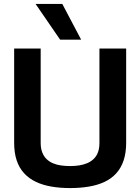

<svg xmlns="http://www.w3.org/2000/svg" viewBox="-20 -947 714 977"><path d="M52 -221V-700H187V-220Q187 -192 195 -171.5Q203 -151 217 -137.5Q231 -124 250 -116Q269 -108 291.5 -105Q314 -102 337 -102Q362 -102 384 -105.5Q406 -109 424.5 -117Q443 -125 457 -138.5Q471 -152 478.5 -172Q486 -192 486 -220V-700H622V-221Q622 -169 609 -130.5Q596 -92 571.5 -65Q547 -38 512 -21.5Q477 -5 432.5 2.5Q388 10 337 10Q286 10 242 2.5Q198 -5 163 -21.5Q128 -38 103 -65Q78 -92 65 -130.5Q52 -169 52 -221ZM286 -745 161 -927H297L393 -745Z"/></svg>

Font: Georama ExtraCondensed Thin SemiBold
Style: Regular
Weight: 600
Version: Version 1.001